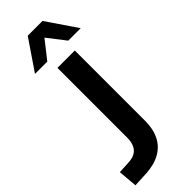

<svg xmlns="http://www.w3.org/2000/svg" viewBox="-305 -957 992 992"><g transform="rotate(-45 191.5 -461.0)"><path d="M9 9 0 -96 73 -100Q99 -102 117 -113Q135 -124 144 -145Q153 -166 153 -195V-705H280V-191Q280 -131 258.5 -88.5Q237 -46 195.5 -22.5Q154 1 93 5ZM49 -765 162 -931H270L383 -765H292L216 -863L139 -765Z"/></g></svg>

Font: Nunito Sans 10pt SemiCondensed
Style: Bold
Weight: 700
Width: 4
Designer: Vernon Adams
Foundry: Vernon Adams
Version: Version 3.101;gftools[0.9.27]